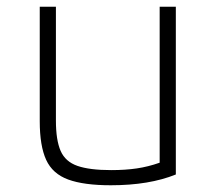

<svg xmlns="http://www.w3.org/2000/svg" viewBox="-20 -540 640 570"><path d="M309 10Q229 10 182.5 -7Q136 -24 117 -65.5Q98 -107 98 -180V-520H146V-182Q146 -124 160 -92Q174 -60 210 -47.5Q246 -35 310 -35Q352 -35 386 -40Q420 -45 454 -57V-520H502V-22Q423 10 309 10Z"/></svg>

Font: M PLUS Code Latin 60 Light
Style: Regular
Weight: 300
Width: 7
Monospace: yes
Designer: Coji Morishita
Foundry: UNDERFOREST DESIGN
Version: Version 1.005; ttfautohint (v1.8.3)